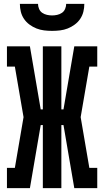

<svg xmlns="http://www.w3.org/2000/svg" viewBox="-20 -975 540 995"><path d="M16 0V-105H57L102 -368L57 -630H16V-735H135L191 -408H202V-735H298V-408H309L365 -735H484V-630H443L398 -368L443 -105H484V0H365L309 -327H298V0H202V-327H191L135 0ZM250 -815Q229 -815 208.5 -817.5Q188 -820 169 -827.5Q150 -835 133 -847.5Q116 -860 104.5 -877Q93 -894 88 -914Q83 -934 83 -955H177Q177 -942 182.5 -929Q188 -916 199 -908.5Q210 -901 223.5 -898Q237 -895 250 -895Q263 -895 276.5 -898Q290 -901 301 -908.5Q312 -916 317.5 -929Q323 -942 323 -955H417Q417 -934 412 -914Q407 -894 395.5 -877Q384 -860 367 -847.5Q350 -835 331 -827.5Q312 -820 291.5 -817.5Q271 -815 250 -815Z"/></svg>

Font: Iosevka Slab Extrabold
Style: Regular
Weight: 800
Monospace: yes
Designer: Belleve Invis
Foundry: Belleve Invis
Version: Version 11.1.1; ttfautohint (v1.8.3)